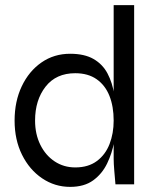

<svg xmlns="http://www.w3.org/2000/svg" viewBox="-20 -720 624 750"><path d="M254 10Q194 10 144.5 -23.5Q95 -57 66 -115.5Q37 -174 37 -249Q37 -324 65 -383Q93 -442 142 -476Q191 -510 254 -510Q310 -510 345.5 -489.5Q381 -469 400 -433Q419 -397 426.5 -350Q434 -303 434 -249Q434 -211 426 -166.5Q418 -122 398.5 -81.5Q379 -41 344 -15.5Q309 10 254 10ZM274 -66Q325 -66 358.5 -91Q392 -116 408 -157.5Q424 -199 424 -249Q424 -304 407.5 -345.5Q391 -387 357.5 -410.5Q324 -434 274 -434Q199 -434 158 -381.5Q117 -329 117 -249Q117 -196 137.5 -154.5Q158 -113 193.5 -89.5Q229 -66 274 -66ZM424 -700H504V0H431Q429 -22 426.5 -52Q424 -82 424 -100Z"/></svg>

Font: Syne
Style: Regular
Weight: 400
Designer: Lucas Descroix
Foundry: Bonjour Monde
Version: Version 2.200